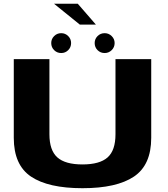

<svg xmlns="http://www.w3.org/2000/svg" viewBox="-20 -986 882 1010"><path d="M414 4Q234 4 143.2 -57Q52.5 -118 52.5 -261V-675H240V-279.5Q240 -195.5 281.5 -158.2Q323 -121 413.8 -121Q504.5 -121 546 -158Q587.5 -195 587.5 -279.5V-675H775.5V-261Q775.5 -118 684.5 -57Q593.5 4 414 4ZM302 -707Q280 -707 264.8 -722.2Q249.5 -737.5 249.5 -759.5Q249.5 -781 264.8 -796.2Q280 -811.5 302 -811.5Q323.5 -811.5 338.8 -796.2Q354 -781 354 -759.5Q354 -737.5 338.8 -722.2Q323.5 -707 302 -707ZM530.5 -707Q508.5 -707 493.2 -722.2Q478 -737.5 478 -759.5Q478 -781 493.2 -796.2Q508.5 -811.5 530.5 -811.5Q552 -811.5 567.5 -796.2Q583 -781 583 -759.5Q583 -737.5 567.5 -722.2Q552 -707 530.5 -707ZM400 -856.5 264 -966.5H389L484.5 -856.5Z"/></svg>

Font: Anybody ExtraExpanded Regular
Style: Bold
Weight: 700
Width: 8
Designer: Tyler Finck
Foundry: Etcetera Type Company
Version: Version 1.010; ttfautohint (v1.8.3) -l 8 -r 50 -G 200 -x 14 